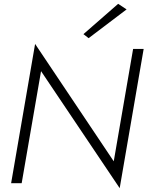

<svg xmlns="http://www.w3.org/2000/svg" viewBox="-20 -955 769 1001"><path d="M674 -700 573 -114 163 -726 38 0H93L194 -584L604 26L729 -700ZM640 -906 596 -935 415 -777 442 -756Z"/></svg>

Font: Jost Light
Style: Italic
Weight: 300
Italic angle: -5°
Version: Version 3.710